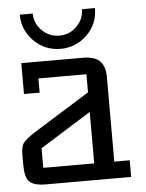

<svg xmlns="http://www.w3.org/2000/svg" viewBox="-51 -739 595 781"><g transform="rotate(-5 246.5 -348.5)"><path d="M453 -68V0H105Q54 0 36 -20Q20 -38 20 -88V-125Q20 -161 29 -174Q42 -193 88 -221L308 -358V-432H112V-374H48V-500H298Q349 -500 369.5 -478Q390 -456 390 -414V-68ZM308 -278 100 -148V-68H308ZM366 -697Q366 -632 321 -588Q275 -544 213 -544Q149 -544 104 -589Q59 -634 59 -697H112Q112 -657 141.5 -627.5Q171 -598 213 -598Q254 -598 283.5 -627.5Q313 -657 313 -697Z"/></g></svg>

Font: Kelly Slab
Style: Regular
Weight: 400
Designer: Denis Masharov
Foundry: Denis Masharov
Version: Version 1.001